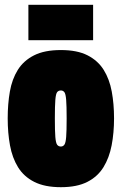

<svg xmlns="http://www.w3.org/2000/svg" viewBox="-20 -768 505 798"><path d="M12 -276Q12 -336 21 -387.5Q30 -439 54 -477.5Q78 -516 121.5 -538Q165 -560 233 -560Q301 -560 344 -538Q387 -516 411 -477.5Q435 -439 444.5 -387.5Q454 -336 454 -276Q454 -216 444 -164Q434 -112 410 -73Q386 -34 343 -12Q300 10 233 10Q166 10 122.5 -12Q79 -34 55 -73Q31 -112 21.5 -164Q12 -216 12 -276ZM208 -276Q208 -223 210 -198.5Q212 -174 217.5 -166.5Q223 -159 233 -159Q242 -159 247.5 -166.5Q253 -174 255 -198.5Q257 -223 257 -276Q257 -328 255 -353Q253 -378 247.5 -385Q242 -392 233 -392Q223 -392 217.5 -385Q212 -378 210 -353Q208 -328 208 -276ZM98 -601V-748H367V-601Z"/></svg>

Font: Georama Condensed Black
Style: Regular
Weight: 900
Width: 3
Designer: Jean-Baptiste Levee
Foundry: Production Type
Version: Version 1.000